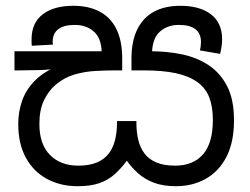

<svg xmlns="http://www.w3.org/2000/svg" viewBox="-20 -632 864 663"><path d="M588 11Q543 11 511.5 -1Q480 -13 457.5 -33Q435 -53 418 -77Q398 -50 375.5 -30Q353 -10 323 0.5Q293 11 248 11Q189 11 142.5 -14Q96 -39 69.5 -87Q43 -135 43 -204Q43 -246 56.5 -284.5Q70 -323 101.5 -354.5Q133 -386 185 -406L187 -397Q153 -391 116 -390Q79 -389 50 -389H30V-455H331Q329 -502 303 -524Q277 -546 238 -546Q200 -546 181 -531Q162 -516 162 -489Q162 -487 162 -484Q162 -481 163 -478L90 -474Q89 -479 89 -485.5Q89 -492 89 -496Q89 -553 127.5 -582.5Q166 -612 233 -612Q287 -612 325 -591.5Q363 -571 382.5 -530.5Q402 -490 402 -430V-389H382Q347 -389 310 -387Q273 -385 238 -375Q203 -365 173 -340Q147 -318 131.5 -285Q116 -252 116 -204Q116 -134 152.5 -97Q189 -60 250 -60Q288 -60 313.5 -70.5Q339 -81 354.5 -100.5Q370 -120 377 -147.5Q384 -175 384 -208V-214H451V-208Q451 -176 457.5 -149Q464 -122 479 -102Q494 -82 520 -71Q546 -60 585 -60Q647 -60 681 -99Q715 -138 715 -218Q715 -264 702.5 -296Q690 -328 661 -349Q631 -370 586 -379.5Q541 -389 475 -389H434V-430Q434 -490 454 -530.5Q474 -571 511.5 -591.5Q549 -612 603 -612Q670 -612 708.5 -582.5Q747 -553 747 -496Q747 -483 745 -470.5Q743 -458 740 -446L670 -458Q672 -463 673 -472.5Q674 -482 674 -487Q674 -516 655 -531Q636 -546 598 -546Q559 -546 533 -523.5Q507 -501 505 -452L486 -455H501Q556 -455 607.5 -444.5Q659 -434 699.5 -407.5Q740 -381 764 -335Q788 -289 788 -217Q788 -140 761.5 -89.5Q735 -39 689.5 -14Q644 11 588 11Z"/></svg>

Font: usinhala05
Style: Book
Weight: 400
Designer: Jelle Bosma - Monotype Design Team
Foundry: Monotype Imaging Inc.
Version: Version 2.003